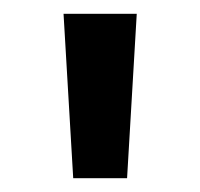

<svg xmlns="http://www.w3.org/2000/svg" viewBox="-20 -809 290 278"><path d="M164 -551H86L72 -789H178Z"/></svg>

Font: SUITE
Style: Bold
Weight: 700
Designer: Sun
Foundry: Sun
Version: Version 2.040